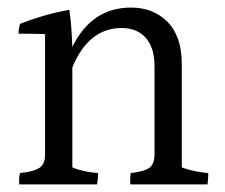

<svg xmlns="http://www.w3.org/2000/svg" viewBox="-20 -536 593 507"><path d="M460 -367V-94Q492 -82 530 -79Q530 -65 528 -49H324Q323 -61 325 -79Q361 -83 374.5 -93Q388 -103 388 -128V-361Q388 -410 365 -436Q342 -462 301 -462Q214 -462 171 -358V-94Q199 -82 239 -79Q239 -61 236 -49H31Q29 -64 33 -79Q70 -83 84.5 -93Q99 -103 99 -128V-446Q70 -447 54 -447Q38 -447 29 -447Q29 -459 33 -473Q99 -499 163 -510Q169 -472 171 -412Q222 -516 326 -516Q385 -516 422.5 -478Q460 -440 460 -367Z"/></svg>

Font: Halant
Style: Regular
Weight: 400
Designer: Hitesh Malaviya (Devanagari), Satya Rajpurohit (Latin)
Foundry: Indian Type Foundry
Version: Version 1.100;PS 1.0;hotconv 1.0.78;makeotf.lib2.5.61930; tt